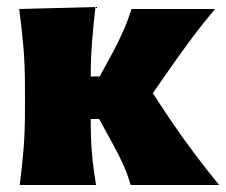

<svg xmlns="http://www.w3.org/2000/svg" viewBox="-20 -526 643 546"><path d="M36 0Q43 -52.5 47 -102.2Q51 -152 51 -214.5V-272.5Q51 -345 46.2 -396.5Q41.5 -448 34.5 -500.5L251.5 -506Q245.5 -456 241.8 -407.5Q238 -359 238 -308.5H263.5L300.5 -376.5Q317 -407.5 330.8 -438.5Q344.5 -469.5 354 -500.5H591.5Q553 -454.5 519.5 -409.2Q486 -364 454.5 -318.5L414.5 -261L464 -186Q495.5 -139.5 530.2 -93Q565 -46.5 603 0H351.5Q343.5 -28.5 330.5 -57.5Q317.5 -86.5 302 -114.5L262 -187.5H238V-176Q238 -129 241.8 -87Q245.5 -45 253 0Z"/></svg>

Font: Commissioner Flair ExtraBold
Style: Regular
Weight: 800
Designer: Kostas Bartsokas
Foundry: Kostas Bartsokas
Version: Version 1.000; ttfautohint (v1.8.3)